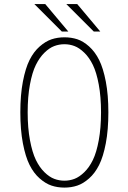

<svg xmlns="http://www.w3.org/2000/svg" viewBox="-20 -884 610 916"><path d="M458.5 -733.5H427.5L296.5 -864.5H348.5ZM306 -733.5H275L144 -864.5H196ZM287.5 11Q254.5 11 226 1.5Q197.5 -8 169.2 -32.8Q141 -57.5 121.2 -96.8Q101.5 -136 89.2 -200.2Q77 -264.5 77 -348Q77 -431 89.2 -495Q101.5 -559 121.2 -598.2Q141 -637.5 169.2 -662.2Q197.5 -687 226 -696.5Q254.5 -706 287.5 -706Q320 -706 348.5 -696.8Q377 -687.5 405 -662.5Q433 -637.5 452.8 -598.2Q472.5 -559 484.8 -495Q497 -431 497 -348Q497 -264.5 484.8 -200.2Q472.5 -136 452.8 -96.8Q433 -57.5 405 -32.8Q377 -8 348.5 1.5Q320 11 287.5 11ZM287.5 -22Q312.5 -22 335.5 -30.8Q358.5 -39.5 382.2 -62.5Q406 -85.5 423.2 -121Q440.5 -156.5 451.2 -215Q462 -273.5 462 -348Q462 -422.5 451.2 -480.5Q440.5 -538.5 423.2 -574Q406 -609.5 382.2 -632.5Q358.5 -655.5 335.5 -664.2Q312.5 -673 287.5 -673Q262 -673 238.8 -664.2Q215.5 -655.5 192 -632.5Q168.5 -609.5 151 -574Q133.5 -538.5 122.8 -480.5Q112 -422.5 112 -348Q112 -273.5 123 -215Q134 -156.5 151.2 -121Q168.5 -85.5 192 -62.5Q215.5 -39.5 238.8 -30.8Q262 -22 287.5 -22Z"/></svg>

Font: League Mono Narrow Thin
Style: Regular
Weight: 100
Width: 3
Designer: Tyler Finck
Foundry: The League of Moveable Type / Tyler Finck
Version: Version 2.210